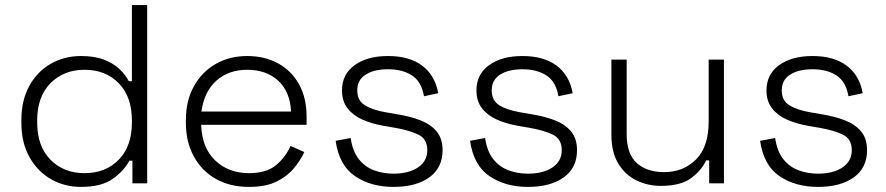

<svg xmlns="http://www.w3.org/2000/svg" viewBox="-20 -720 3479 754"><path d="M298 14Q233 14 180 -16.5Q127 -47 95.5 -103.5Q64 -160 64 -237V-249Q64 -326 95 -382.5Q126 -439 179.5 -469.5Q233 -500 298 -500Q352 -500 389 -485.5Q426 -471 449.5 -448.5Q473 -426 486 -401H498V-700H558V0H500V-89H488Q467 -49 422.5 -17.5Q378 14 298 14ZM312 -40Q395 -40 446.5 -93Q498 -146 498 -239V-247Q498 -340 446.5 -393Q395 -446 312 -446Q230 -446 178 -393Q126 -340 126 -247V-239Q126 -146 178 -93Q230 -40 312 -40Z M958 14Q883 14 827.5 -17.5Q772 -49 741 -106Q710 -163 710 -237V-249Q710 -324 741 -380.5Q772 -437 826.5 -468.5Q881 -500 951 -500Q1019 -500 1071.5 -471.5Q1124 -443 1154 -389.5Q1184 -336 1184 -262V-230H770Q773 -139 825.5 -89.5Q878 -40 958 -40Q1026 -40 1063.5 -71Q1101 -102 1121 -147L1175 -123Q1160 -90 1133.5 -58.5Q1107 -27 1065 -6.5Q1023 14 958 14ZM771 -282H1123Q1119 -361 1072 -403.5Q1025 -446 951 -446Q878 -446 830 -403.5Q782 -361 771 -282Z M1525 14Q1437 14 1374.5 -28Q1312 -70 1298 -167L1357 -178Q1365 -125 1389.5 -94.5Q1414 -64 1449.5 -51Q1485 -38 1525 -38Q1585 -38 1621.5 -62.5Q1658 -87 1658 -130Q1658 -174 1623.5 -191Q1589 -208 1532 -218L1486 -226Q1440 -234 1403 -250.5Q1366 -267 1344.5 -295Q1323 -323 1323 -365Q1323 -428 1372.5 -464Q1422 -500 1504 -500Q1587 -500 1637.5 -462.5Q1688 -425 1701 -354L1645 -342Q1635 -400 1597.5 -424Q1560 -448 1504 -448Q1449 -448 1416 -427Q1383 -406 1383 -365Q1383 -325 1413 -306.5Q1443 -288 1495 -279L1541 -271Q1591 -263 1631 -247.5Q1671 -232 1694.5 -204Q1718 -176 1718 -130Q1718 -61 1666 -23.5Q1614 14 1525 14Z M2053 14Q1965 14 1902.5 -28Q1840 -70 1826 -167L1885 -178Q1893 -125 1917.5 -94.5Q1942 -64 1977.5 -51Q2013 -38 2053 -38Q2113 -38 2149.5 -62.5Q2186 -87 2186 -130Q2186 -174 2151.5 -191Q2117 -208 2060 -218L2014 -226Q1968 -234 1931 -250.5Q1894 -267 1872.5 -295Q1851 -323 1851 -365Q1851 -428 1900.5 -464Q1950 -500 2032 -500Q2115 -500 2165.5 -462.5Q2216 -425 2229 -354L2173 -342Q2163 -400 2125.5 -424Q2088 -448 2032 -448Q1977 -448 1944 -427Q1911 -406 1911 -365Q1911 -325 1941 -306.5Q1971 -288 2023 -279L2069 -271Q2119 -263 2159 -247.5Q2199 -232 2222.5 -204Q2246 -176 2246 -130Q2246 -61 2194 -23.5Q2142 14 2053 14Z M2575 10Q2523 10 2478.5 -12Q2434 -34 2407.5 -78.5Q2381 -123 2381 -190V-486H2441V-194Q2441 -115 2481 -79.5Q2521 -44 2588 -44Q2663 -44 2713 -93.5Q2763 -143 2763 -243V-486H2823V0H2765V-90H2753Q2735 -51 2694 -20.5Q2653 10 2575 10Z M3192 14Q3104 14 3041.5 -28Q2979 -70 2965 -167L3024 -178Q3032 -125 3056.5 -94.5Q3081 -64 3116.5 -51Q3152 -38 3192 -38Q3252 -38 3288.5 -62.5Q3325 -87 3325 -130Q3325 -174 3290.5 -191Q3256 -208 3199 -218L3153 -226Q3107 -234 3070 -250.5Q3033 -267 3011.5 -295Q2990 -323 2990 -365Q2990 -428 3039.5 -464Q3089 -500 3171 -500Q3254 -500 3304.5 -462.5Q3355 -425 3368 -354L3312 -342Q3302 -400 3264.5 -424Q3227 -448 3171 -448Q3116 -448 3083 -427Q3050 -406 3050 -365Q3050 -325 3080 -306.5Q3110 -288 3162 -279L3208 -271Q3258 -263 3298 -247.5Q3338 -232 3361.5 -204Q3385 -176 3385 -130Q3385 -61 3333 -23.5Q3281 14 3192 14Z"/></svg>

Font: Space Grotesk Light Light
Style: Regular
Weight: 300
Version: Version 2.000